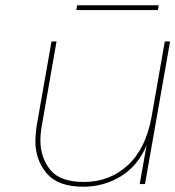

<svg xmlns="http://www.w3.org/2000/svg" viewBox="-20 -697 664 727"><path d="M581 -677 578 -659H269L272 -677ZM624 -540 529 0H509L535 -147Q503 -70 438.5 -30Q374 10 295 10Q200 10 157 -40.5Q114 -91 114 -162Q114 -192 120 -227L175 -540H194L139 -225Q133 -193 133 -165Q133 -102 169.5 -55Q206 -8 298 -8Q394 -8 463 -70.5Q532 -133 554 -255L604 -540Z"/></svg>

Font: Fz Poppins Thin
Style: Italic
Weight: 100
Italic angle: -10°
Designer: Ninad Kale (Devanagari), Jonny Pinhorn (Latin)
Foundry: Indian Type Foundry
Version: Vit hóa bi Vntype.Com & FontZin.Com